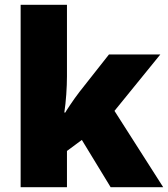

<svg xmlns="http://www.w3.org/2000/svg" viewBox="-20 -780 700 800"><path d="M259 -760H66V0H259V-151L321 -197L441 0H660L457 -318L648 -553H434L311 -397C286 -365 251 -311 252 -311H248C255 -356 259 -417 259 -462Z"/></svg>

Font: Noto Sans UI Black
Style: Regular
Weight: 900
Designer: Monotype Design Team
Foundry: Monotype Imaging Inc.
Version: Version 1.901